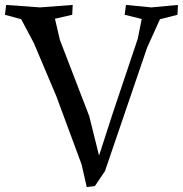

<svg xmlns="http://www.w3.org/2000/svg" viewBox="-35 -730 742 779"><path d="M562 -537 391 -36 350 25 317 29 296 -63 193 -341 102 -556 51 -652 -15 -670 -10 -710 127 -700 260 -710 258 -670 188 -654 208 -568 327 -259 366 -102H368L423 -272L524 -573L540 -653L471 -670L476 -710L579 -700L687 -710L685 -670L614 -652Z"/></svg>

Font: Alike Angular
Style: Regular
Weight: 400
Designer: Sveta Sebyakina
Foundry: Cyreal (www.cyreal.org)
Version: Version 1.300; ttfautohint (v1.8.4.7-5d5b)